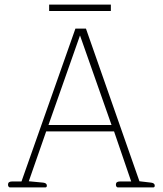

<svg xmlns="http://www.w3.org/2000/svg" viewBox="-20 -820 712 840"><path d="M195 -800H465V-772H195ZM15 -12Q15 -26 32 -26H74L310 -695H356L590 -27L641 -21Q657 -19 657 -8Q657 0 650 0H496Q492 0 489.5 -3.5Q487 -7 487 -12Q487 -26 504 -26H554L479 -245H182L106 -27L169 -21Q185 -19 185 -8Q185 0 178 0H24Q20 0 17.5 -3.5Q15 -7 15 -12ZM468 -273 330 -665 192 -273Z"/></svg>

Font: Maitree ExtraLight
Style: Regular
Weight: 275
Designer: CadsonDemak Team
Foundry: CadsonDemak
Version: Version 1.003